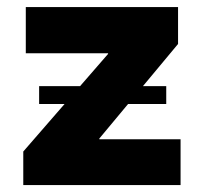

<svg xmlns="http://www.w3.org/2000/svg" viewBox="-20 -536 590 556"><path d="M47.4 0V-97.2L293 -379.9V-381.8H54.7V-515.6H495.6V-408.7L267.6 -134.8V-132.8H502.9V0ZM93.3 -234.9V-286.6H461.4V-234.9Z"/></svg>

Font: Inter Display Extra Bold
Style: Regular
Weight: 800
Designer: Rasmus Andersson
Foundry: rsms
Version: Version 4.000;git-4fc901f